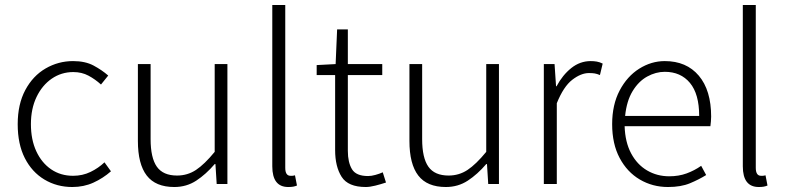

<svg xmlns="http://www.w3.org/2000/svg" viewBox="-20 -738 3149 770"><path d="M270 12Q208 12 158 -18Q108 -48 79.5 -104Q51 -160 51 -240Q51 -320 81.5 -377Q112 -434 163 -463.5Q214 -493 273 -493Q322 -493 355.5 -475Q389 -457 414 -435L385 -399Q362 -420 335 -434.5Q308 -449 274 -449Q226 -449 187.5 -422.5Q149 -396 126.5 -349Q104 -302 104 -240Q104 -178 125.5 -131.5Q147 -85 185 -59Q223 -33 273 -33Q311 -33 343 -48.5Q375 -64 399 -87L425 -51Q393 -23 354.5 -5.5Q316 12 270 12Z M679 12Q604 12 568.5 -34Q533 -80 533 -173V-481H584V-180Q584 -105 609 -69.5Q634 -34 690 -34Q732 -34 766 -56.5Q800 -79 841 -129V-481H892V0H849L844 -80H841Q806 -39 767 -13.5Q728 12 679 12Z M1136 12Q1072 12 1072 -71V-718H1124V-65Q1124 -33 1145 -33Q1148 -33 1152 -33Q1156 -33 1163 -35L1171 6Q1164 9 1156 10.5Q1148 12 1136 12Z M1447 12Q1376 12 1350 -29Q1324 -70 1324 -136V-437H1250V-477L1326 -481L1332 -620H1375V-481H1513V-437H1375V-133Q1375 -87 1391.5 -59.5Q1408 -32 1456 -32Q1469 -32 1485.5 -36.5Q1502 -41 1515 -47L1528 -6Q1507 1 1485 6.5Q1463 12 1447 12Z M1768 12Q1693 12 1657.5 -34Q1622 -80 1622 -173V-481H1673V-180Q1673 -105 1698 -69.5Q1723 -34 1779 -34Q1821 -34 1855 -56.5Q1889 -79 1930 -129V-481H1981V0H1938L1933 -80H1930Q1895 -39 1856 -13.5Q1817 12 1768 12Z M2161 0V-481H2204L2210 -392H2212Q2236 -437 2271 -465Q2306 -493 2349 -493Q2362 -493 2373.5 -491Q2385 -489 2397 -483L2386 -437Q2374 -442 2365 -443.5Q2356 -445 2342 -445Q2310 -445 2275 -418Q2240 -391 2213 -324V0Z M2659 12Q2597 12 2546 -18Q2495 -48 2465 -104.5Q2435 -161 2435 -240Q2435 -318 2465 -375Q2495 -432 2543.5 -462.5Q2592 -493 2646 -493Q2733 -493 2782.5 -434.5Q2832 -376 2832 -270Q2832 -260 2831 -250.5Q2830 -241 2829 -232H2485Q2487 -168 2511 -123Q2535 -78 2575 -54.5Q2615 -31 2664 -31Q2702 -31 2733.5 -42.5Q2765 -54 2792 -73L2812 -36Q2783 -18 2747 -3Q2711 12 2659 12ZM2646 -450Q2610 -450 2575.5 -431Q2541 -412 2517 -372.5Q2493 -333 2487 -273H2784Q2784 -361 2747 -405.5Q2710 -450 2646 -450Z M3023 12Q2959 12 2959 -71V-718H3011V-65Q3011 -33 3032 -33Q3035 -33 3039 -33Q3043 -33 3050 -35L3058 6Q3051 9 3043 10.5Q3035 12 3023 12Z"/></svg>

Font: Assistant Light
Style: Regular
Weight: 300
Designer: Hebrew By Ben Nathan, Latin by Paul Hunt
Version: Version 3.000